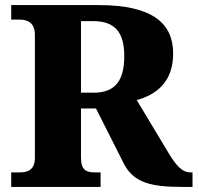

<svg xmlns="http://www.w3.org/2000/svg" viewBox="-20 -734 776 754"><path d="M24 0H375V-57H353C321 -57 298 -64 298 -115V-308H357L467 -90C506 -15 577 0 695 0H736V-57H729C695 -57 671 -83 636 -143L517 -341C593 -362 660 -411 660 -524C660 -640 582 -714 368 -714H24V-657H57C82 -657 117 -649 117 -598V-115C117 -64 86 -57 57 -57H24ZM348 -370H298V-651H346C427 -651 468 -612 468 -514C468 -418 433 -370 348 -370Z"/></svg>

Font: Noto Serif Gurmukhi ExtraBold
Style: Regular
Weight: 800
Designer: Vaibhav Singh and the Monotype Design Team
Foundry: Monotype Imaging Inc.
Version: Version 2.004